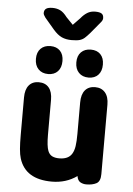

<svg xmlns="http://www.w3.org/2000/svg" viewBox="-53 -763 563 814"><g transform="rotate(5 228.5 -356.0)"><path d="M305 -22Q308 -3 319.5 3.5Q331 10 345 10Q371 10 388 1Q405 -8 405 -39V-334Q405 -368 389.5 -386Q374 -404 347 -404Q319 -404 304 -386Q289 -368 289 -334V-200Q289 -168 286 -148Q283 -128 275 -115Q260 -90 221 -90Q203 -90 191 -96Q179 -102 173 -117Q165 -137 165 -185V-334Q165 -368 150 -386Q135 -404 107 -404Q80 -404 65 -386Q50 -368 50 -334V-176Q50 -139 52 -115Q54 -91 59 -75Q86 11 198 11Q259 11 305 -22ZM143 -561Q117 -561 101.5 -545.5Q86 -530 86 -502Q86 -474 101.5 -458Q117 -442 143 -442Q169 -442 184 -458Q199 -474 199 -502Q199 -530 184 -545.5Q169 -561 143 -561ZM315 -561Q289 -561 273.5 -545.5Q258 -530 258 -502Q258 -474 273.5 -458Q289 -442 315 -442Q341 -442 356 -458Q371 -474 371 -502Q371 -530 356 -545.5Q341 -561 315 -561ZM229 -659 200 -689Q185 -709 170.5 -716Q156 -723 138 -723Q119 -723 110.5 -717Q102 -711 102 -698Q102 -691 111 -679L151 -632Q170 -610 188 -602Q206 -594 229 -594Q252 -594 264 -597.5Q276 -601 285 -609Q294 -617 307 -632L346 -679Q355 -689 355 -698Q355 -712 346.5 -717.5Q338 -723 319 -723Q300 -723 285.5 -714Q271 -705 259 -690Z"/></g></svg>

Font: Beiruti
Style: Bold
Weight: 700
Designer: Arlette Boutros
Foundry: Boutros
Version: Version 1.41